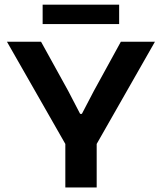

<svg xmlns="http://www.w3.org/2000/svg" viewBox="-20 -822 710 842"><path d="M275.5 -175 10.5 -639H160L279 -423.5L331.5 -322.5H339L391.5 -423L510 -639H659.5L395 -175ZM266.5 0V-296.5H404V0ZM167 -716.5V-801.5H502.5V-716.5Z"/></svg>

Font: AnekLatin_SemiExpandedSemiBold
Style: Regular
Weight: 600
Width: 6
Designer: Yesha Goshar
Foundry: Ek Type
Version: Version 1.003